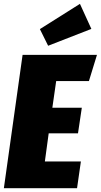

<svg xmlns="http://www.w3.org/2000/svg" viewBox="-30 -982 526 1002"><path d="M387.2 -961.9 446.8 -831.1 221.2 -743.2 178.2 -830.1ZM476.1 -695.8 434.1 -559.1H263.2L243.2 -419.9H397L377 -286.1H224.1L204.1 -139.2H392.1L372.1 0H-9.8L87.9 -695.8Z"/></svg>

Font: Fira Sans Compressed Heavy
Style: Italic
Weight: 900
Width: 3
Italic angle: -8°
Designer: Carrois Corporate & Edenspiekermann AG
Foundry: Carrois Corporate GbR & Edenspiekermann AG
Version: Version 4.203;PS 004.203;hotconv 1.0.88;makeotf.lib2.5.64775